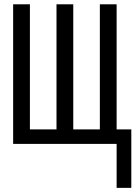

<svg xmlns="http://www.w3.org/2000/svg" viewBox="-20 -679 640 906"><path d="M530.3 207.5V0H42V-658.7H121.1V-68.4H246.6V-658.7H325.7V-68.4H451.2V-658.7H530.3V-68.4H599.6V207.5Z"/></svg>

Font: Liberation Mono
Style: Regular
Weight: 400
Monospace: yes
Designer: Steve Matteson
Foundry: Ascender Corporation
Version: Version 2.1.5